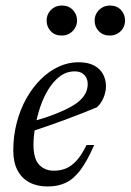

<svg xmlns="http://www.w3.org/2000/svg" viewBox="-20 -664 472 694"><path d="M250 -406Q220.5 -406 196.8 -388.2Q173 -370.5 155 -341.2Q137 -312 125.2 -276.8Q113.5 -241.5 107.2 -206Q101 -170.5 101 -141.5Q101 -90 121.5 -68.5Q142 -47 175 -47Q198 -47 218 -55Q238 -63 256.5 -83.2Q275 -103.5 293 -140H320.5Q295.5 -82.5 271 -49.8Q246.5 -17 218 -3.5Q189.5 10 152 10Q114 10 86.2 -4.8Q58.5 -19.5 43.2 -48.5Q28 -77.5 28 -120Q28 -172.5 40.5 -220.5Q53 -268.5 75.2 -308Q97.5 -347.5 127 -377Q156.5 -406.5 191.5 -422.8Q226.5 -439 263.5 -439Q298.5 -439 320.5 -427Q342.5 -415 352.8 -395.2Q363 -375.5 363 -352.5Q363 -331 353.8 -309.8Q344.5 -288.5 330 -276Q301.5 -264.5 272.5 -253Q243.5 -241.5 213.8 -230.5Q184 -219.5 154.2 -209.2Q124.5 -199 94.5 -189L96 -224.5Q144.5 -238 179.2 -251.8Q214 -265.5 237 -278.5Q260 -291.5 273 -305Q286 -318.5 291.5 -332Q297 -345.5 297 -359.5Q297 -373.5 291.5 -383.8Q286 -394 275.8 -400Q265.5 -406 250 -406ZM203 -535.5Q178.5 -535.5 163.5 -551.2Q148.5 -567 148.5 -589.5Q148.5 -604.5 155.5 -616.8Q162.5 -629 175 -636.5Q187.5 -644 203.5 -644Q228 -644 243.2 -628.2Q258.5 -612.5 258.5 -590Q258.5 -575 251.2 -562.8Q244 -550.5 231.8 -543Q219.5 -535.5 203 -535.5ZM376.5 -535.5Q352.5 -535.5 337.2 -551.2Q322 -567 322 -589.5Q322 -604.5 329.2 -616.8Q336.5 -629 349 -636.5Q361.5 -644 377.5 -644Q402 -644 417 -628.2Q432 -612.5 432 -590Q432 -575 425 -562.8Q418 -550.5 405.5 -543Q393 -535.5 376.5 -535.5Z"/></svg>

Font: Newsreader 20pt
Style: Italic
Weight: 400
Italic angle: -17°
Version: Version 1.003